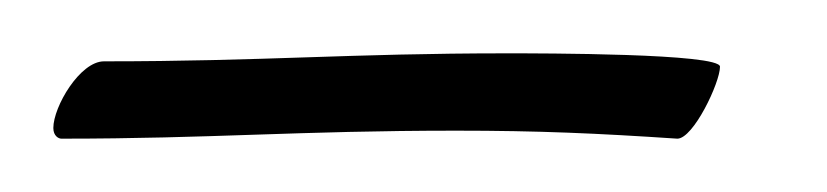

<svg xmlns="http://www.w3.org/2000/svg" viewBox="-40 46 310 72"><path d="M131 95C162 95 184 96 214 98C220 98 230 77 230 71C230 66 163 66 150 66C91 66 59 69 -1 69C-10 69 -20 86 -20 94C-20 97 -18 98 -17 98C39 98 72 95 131 95Z"/></svg>

Font: Stalemate
Style: Regular
Weight: 400
Designer: Astigmatic (AOETI)
Foundry: Astigmatic (AOETI)
Version: Version 001.000